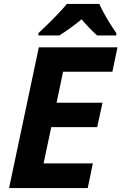

<svg xmlns="http://www.w3.org/2000/svg" viewBox="-20 -954 616 974"><path d="M425 0 451 -125H201L240 -309H473L500 -433H267L300 -590H550L576 -714H177L26 0ZM175 -786V-774H281C320 -799 355 -824 394 -856C417 -828 450 -794 473 -774H570V-786C543 -825 504 -887 484 -934H319C286 -892 213 -821 175 -786Z"/></svg>

Font: BC Sans
Style: Bold Italic
Weight: 700
Italic angle: -12°
Designer: Monotype Design Team
Province of B.C.
Foundry: Monotype Imaging Inc.
Version: Version 2.000;GOOG;noto-source:20170915:90ef993387c0